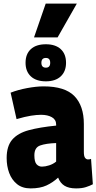

<svg xmlns="http://www.w3.org/2000/svg" viewBox="-20 -1037 536 1067"><path d="M17 -159Q17 -225 48 -261Q79 -297 140 -313.5Q201 -330 292 -339V-345Q292 -372 268.5 -385.5Q245 -399 208 -399Q184 -399 152 -394Q120 -389 72 -375L39 -522Q80 -538 131 -547.5Q182 -557 222 -557Q341 -557 393.5 -503Q446 -449 446 -348V-193Q446 -168 453 -159.5Q460 -151 469 -151Q479 -151 486 -154L496 -13Q479 -4 457 3Q435 10 403 10Q363 10 339 -4.5Q315 -19 303 -50Q274 -23 238.5 -6.5Q203 10 150 10Q104 10 74.5 -14Q45 -38 31 -76Q17 -114 17 -159ZM171 -174Q171 -138 183 -124.5Q195 -111 213 -111Q231 -111 253 -118Q275 -125 292 -139V-242Q235 -240 203 -228.5Q171 -217 171 -174ZM235 -585Q181 -585 151.5 -612.5Q122 -640 122 -688Q122 -737 151.5 -764Q181 -791 235 -791Q288 -791 317.5 -764Q347 -737 347 -688Q347 -640 317.5 -612.5Q288 -585 235 -585ZM235 -661Q259 -661 259 -688Q259 -715 235 -715Q210 -715 210 -688Q210 -661 235 -661ZM169 -829 234 -1017H407L300 -829Z"/></svg>

Font: Georama SemiCondensed ExtraBold
Style: Regular
Weight: 800
Width: 4
Designer: Jean-Baptiste Levee
Foundry: Production Type
Version: Version 1.000